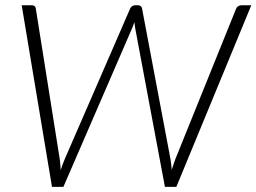

<svg xmlns="http://www.w3.org/2000/svg" viewBox="-20 -728 999 748"><path d="M64.5 -707.5H103.5Q118 -707.5 119.5 -694.5L213 -106.5Q214.5 -97 215 -86.8Q215.5 -76.5 216.5 -65.5Q220 -76.5 223.8 -86.8Q227.5 -97 231.5 -106.5L487 -694.5Q489.5 -700 494.5 -703.8Q499.5 -707.5 506.5 -707.5H517.5Q531 -707.5 533.5 -694.5L644.5 -106.5Q646 -97.5 647 -87.2Q648 -77 649 -66.5Q652.5 -77 655.8 -87.2Q659 -97.5 662.5 -106.5L900 -694.5Q902 -700 907.8 -703.8Q913.5 -707.5 920.5 -707.5H959L667 0H622.5L507 -616.5Q506 -622 505.2 -628.5Q504.5 -635 503.5 -642Q501 -635 498.8 -628.5Q496.5 -622 494 -616.5L227 0H182.5Z"/></svg>

Font: Lato Light
Style: Italic
Weight: 300
Italic angle: -7°
Designer: Lukasz Dziedzic
Foundry: Lukasz Dziedzic
Version: Version 1.104; Western+Polish opensource